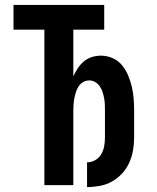

<svg xmlns="http://www.w3.org/2000/svg" viewBox="-20 -755 640 783"><path d="M335 8V-93Q353 -93 368.5 -102Q384 -111 393 -126.5Q402 -142 405 -159.5Q408 -177 408 -195V-305Q408 -317 407.5 -330Q407 -343 404.5 -355.5Q402 -368 398 -380.5Q394 -393 386.5 -403.5Q379 -414 368 -420.5Q357 -427 344 -427Q331 -427 319.5 -420.5Q308 -414 301 -403.5Q294 -393 290 -380.5Q286 -368 283.5 -355.5Q281 -343 280 -330Q279 -317 279 -305V0H161V-634H35V-735H405V-634H279V-444Q287 -461 297.5 -477Q308 -493 322.5 -505Q337 -517 355 -522.5Q373 -528 392 -528Q416 -528 439 -518Q462 -508 477.5 -489Q493 -470 502.5 -447.5Q512 -425 517.5 -401.5Q523 -378 525 -353.5Q527 -329 527 -305V-195Q527 -168 522.5 -142Q518 -116 507 -91.5Q496 -67 478 -47.5Q460 -28 437 -15Q414 -2 387.5 3Q361 8 335 8Z"/></svg>

Font: R Plex Mono
Style: Bold
Weight: 700
Monospace: yes
Designer: Belleve Invis
Foundry: Belleve Invis
Version: Version 31.8.0